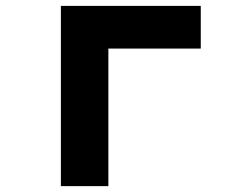

<svg xmlns="http://www.w3.org/2000/svg" viewBox="-20 -635 790 655"><path d="M187.7 0V-614.9H664.9V-469.3H349.7V0Z"/></svg>

Font: Martian Mono SemiExpanded
Style: Regular
Weight: 400
Width: 6
Monospace: yes
Designer: Roman Shamin
Foundry: Evil Martians
Version: Version 1.000